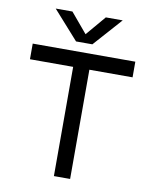

<svg xmlns="http://www.w3.org/2000/svg" viewBox="-92 -917 783 985"><g transform="rotate(10 299.0 -424.0)"><path d="M334.5 -700H249.5L117.5 -848H204.5L291 -745L378.5 -848H466.5ZM567 -650.5V-569H342V0H257.5V-569H32.5V-650.5Z"/></g></svg>

Font: Overused Grotesk
Style: Regular
Weight: 450
Version: Version 0.004